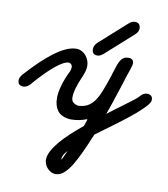

<svg xmlns="http://www.w3.org/2000/svg" viewBox="-152 -710 1047 1194"><g transform="rotate(10 371.5 -113.0)"><path d="M416 25Q414 28 413 32Q412 36 417 25ZM31 -127Q9 -105 -11 -105Q-47 -105 -47 -140Q-47 -149 -43 -157.5Q-39 -166 -31 -176Q12 -224 53.5 -264Q95 -304 133.5 -333Q172 -362 207.5 -378Q243 -394 273 -394Q292 -394 308 -385.5Q324 -377 335 -363.5Q346 -350 352 -333.5Q358 -317 358 -300Q358 -271 341 -232Q301 -144 301 -92Q301 -72 312 -62Q323 -52 343 -47Q379 -48 403.5 -61.5Q428 -75 446.5 -101Q465 -127 480.5 -166.5Q496 -206 514 -260V-259Q516 -267 518.5 -275Q521 -283 523 -290V-289Q531 -316 538 -335.5Q545 -355 553.5 -368.5Q562 -382 573.5 -388.5Q585 -395 603 -395Q635 -395 635 -363Q635 -355 628.5 -335Q622 -315 613 -289Q610 -281 607.5 -273Q605 -265 602 -257L603 -258Q593 -226 585 -202Q577 -178 569 -153Q561 -128 551 -98.5Q541 -69 526 -27Q547 -44 568 -59.5Q589 -75 608 -89Q645 -116 673 -137.5Q701 -159 713 -172H712Q732 -195 755 -195Q790 -195 790 -161Q790 -146 767.5 -121Q745 -96 710.5 -66.5Q676 -37 634 -5Q592 27 552 56Q529 73 511 86Q493 99 475 113Q450 174 426.5 225.5Q403 277 380 315Q357 353 332.5 374.5Q308 396 281 396Q263 396 249 388Q235 380 225.5 368.5Q216 357 211 343.5Q206 330 206 319Q206 292 222 262Q238 232 265 200Q292 168 327.5 135.5Q363 103 402 71Q406 60 409 51Q412 42 416 31L415 32Q417 24 417 23.5Q417 23 416 25Q368 45 313 45Q256 41 231.5 10Q207 -21 207 -72Q207 -104 219 -148.5Q231 -193 257 -246Q264 -260 264 -274Q264 -288 256 -294.5Q248 -301 243 -301Q211 -301 156 -255Q101 -209 32 -129ZM301 301Q302 301 309.5 285Q317 269 330 241Q300 273 300 292Q300 294 300 297.5Q300 301 301 301ZM417 160Q391 182 368.5 202.5Q346 223 330 241Q340 218 352 190.5Q364 163 378 131ZM566 -606Q574 -614 584 -618Q594 -622 603 -622Q621 -622 629.5 -612Q638 -602 638 -585Q638 -564 615 -544L444 -391Q434 -383 425.5 -379Q417 -375 408 -375Q374 -375 374 -411Q374 -432 395 -453Z"/></g></svg>

Font: Discipuli Britannica Bold
Style: Regular
Weight: 700
Designer: Peter Wiegel
Foundry: Peter Wiegel
Version: Version 0.001 2009